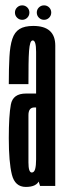

<svg xmlns="http://www.w3.org/2000/svg" viewBox="-20 -704 245 727"><path d="M131.6 0 116.7 -47.9V-370.7Q116.7 -464.4 116.7 -507.7Q116.7 -550.9 104.1 -550.9L106 -605.8Q189.4 -605.8 189.3 -531.1Q189.2 -456.4 189.2 -332.1V0ZM77.7 3.8Q36.6 3.8 24.9 -43.1Q13.3 -90 13.3 -180.8Q13.3 -266.6 21.1 -308.2Q28.9 -349.8 78.2 -349.8Q99.8 -349.8 121.9 -349.8V-297.1Q116.9 -297.1 110.1 -297.1Q87.7 -297.1 87.7 -268Q87.7 -238.8 87.7 -181.5Q87.7 -126.9 87.7 -88.8Q87.7 -50.8 100.3 -50.8Q109.5 -50.8 113.1 -64Q116.7 -77.2 116.7 -100.2L138.2 -87Q138.2 -46.3 128.7 -21.3Q119.1 3.8 77.7 3.8ZM13.3 -385.4Q13.3 -446.2 15.7 -488.4Q18 -530.6 26.6 -556.5Q35.1 -582.4 54 -594.1Q72.8 -605.8 106 -605.8L106.6 -579.6L104.1 -550.9Q98 -550.9 94.8 -541.2Q91.6 -531.5 90 -511.4Q88.5 -491.3 88.1 -459.9Q87.7 -428.6 87.7 -385.4ZM64.1 -629Q52.7 -629 44.7 -637Q36.6 -645.1 36.6 -656.4Q36.6 -667.8 44.7 -675.8Q52.7 -683.7 64.1 -683.7Q75.4 -683.7 83.4 -675.8Q91.3 -667.8 91.3 -656.4Q91.3 -645.1 83.4 -637Q75.4 -629 64.1 -629ZM146.8 -629Q135.4 -629 127.3 -637Q119.3 -645.1 119.3 -656.4Q119.3 -667.8 127.3 -675.8Q135.4 -683.7 146.8 -683.7Q158.1 -683.7 166.1 -675.8Q174 -667.8 174 -656.4Q174 -645.1 166.1 -637Q158.1 -629 146.8 -629Z"/></svg>

Font: Anybody UltraCondensed Thin
Style: Regular
Weight: 100
Width: 1
Designer: Tyler Finck
Foundry: Etcetera Type Company
Version: Version 1.110